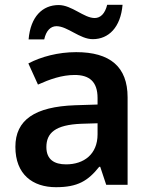

<svg xmlns="http://www.w3.org/2000/svg" viewBox="-20 -769 628 799"><path d="M99 -605H164C172 -642 191 -660 215 -660C261 -660 312 -606 366 -606C432 -606 482 -655 490 -749H426C417 -712 398 -694 374 -694C329 -694 279 -748 224 -748C157 -748 107 -700 99 -605ZM297 -552C222 -552 151 -533 98 -505L138 -417C187 -439 237 -457 291 -457C351 -457 386 -430 386 -361V-334L292 -331C125 -325 44 -270 44 -158C44 -43 116 10 213 10C303 10 346 -16 393 -75H397L422 0H511V-364C511 -492 437 -552 297 -552ZM320 -254 386 -256V-210C386 -127 329 -85 255 -85C206 -85 173 -105 173 -157C173 -215 209 -250 320 -254Z"/></svg>

Font: Noto Sans Bengali UI SemiBold
Style: Regular
Weight: 600
Designer: Jelle Bosma - Monotype Design Team
Foundry: Monotype Imaging Inc.
Version: Version 2.003